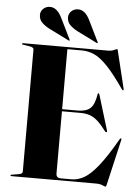

<svg xmlns="http://www.w3.org/2000/svg" viewBox="-60 -949 735 1007"><g transform="rotate(5 307.0 -445.0)"><path d="M32.5 -696.5Q32.5 -700 38 -700H485.5Q503 -700 516.2 -706Q529.5 -712 532.5 -712Q535 -712 537 -701L584 -507.5Q585 -501 582 -499.5Q579.5 -498.5 576 -503Q522.5 -580.5 484.2 -620.5Q446 -660.5 414 -674.8Q382 -689 348 -689H272V-373H354Q398.5 -373 420.2 -392.8Q442 -412.5 450.5 -467Q451.5 -472.5 454.5 -472.5Q458.5 -473 460 -466.5L516.5 -280.5Q518 -275 514.5 -273.5Q511 -272 507.5 -275.5Q481.5 -310 460.8 -328.8Q440 -347.5 418.5 -354.8Q397 -362 368 -362H272V-34.5Q272 -11 297 -11H355Q386 -11 418.5 -29Q451 -47 491.5 -97.2Q532 -147.5 587 -243.5Q590.5 -248.5 593.5 -247.5Q596.5 -246 595 -239L539.5 1Q537 12 534.5 12Q531 12 517.5 6Q504 0 483.5 0H38Q32.5 0 32.5 -3.5Q32.5 -7 39.5 -8L74 -13.5Q95 -17 95 -28V-672Q95 -683 74 -686.5L39.5 -692Q32.5 -693 32.5 -696.5ZM373 -849.5 426.5 -740.5Q429 -736.5 427 -735Q425.5 -733 422 -735L317.5 -787Q295.5 -798 278.2 -814.2Q261 -830.5 260.5 -855.5Q260.5 -874.5 274.5 -888Q288.5 -901.5 309 -902Q347.5 -903 373 -849.5ZM225.5 -849.5 279 -740.5Q281 -736.5 279.5 -735Q278 -733 274.5 -735L170 -787Q148 -798 130.5 -814.2Q113 -830.5 113 -855.5Q112.5 -874.5 126.8 -888Q141 -901.5 161 -902Q199.5 -903 225.5 -849.5Z"/></g></svg>

Font: Fraunces 144pt S000
Style: Bold
Weight: 700
Version: Version 1.000; ttfautohint (v1.8.3)